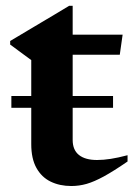

<svg xmlns="http://www.w3.org/2000/svg" viewBox="-20 -610 446 642"><path d="M18 -249.5V-289H358V-249.5ZM223 -142Q223 -108.5 244 -91.8Q265 -75 304.5 -75Q326 -75 350.2 -78.8Q374.5 -82.5 406.5 -91V-70Q360 -38 327.5 -20.2Q295 -2.5 269.8 4.8Q244.5 12 218.5 12Q179.5 12 149.2 -2.8Q119 -17.5 101.8 -48.5Q84.5 -79.5 84.5 -128V-409L14 -461V-473Q21.5 -477.5 36.8 -486.5Q52 -495.5 72.5 -507.8Q93 -520 116.5 -534Q140 -548 164.5 -562.5Q189 -577 211 -590.5H223V-479ZM170 -427V-494H390L380.5 -427Z"/></svg>

Font: Newsreader 60pt SemiBold
Style: Regular
Weight: 600
Designer: Hugues Gentile
Foundry: Production Type
Version: Version 1.003